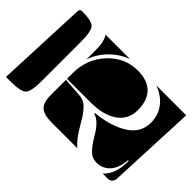

<svg xmlns="http://www.w3.org/2000/svg" viewBox="-90 -710 919 919"><g transform="rotate(45 370.0 -250.0)"><path d="M0 -10 20 -475Q21 -490 35 -490Q100 -490 117.5 -472Q135 -454 135 -380V-120Q135 -46 117.5 -28Q100 -10 35 -10ZM194 -490H359Q308 -471 269.5 -432Q231 -393 213 -342V-408Q213 -463 194 -490ZM423 -184 424 -189Q521 -198 583.5 -237.5Q646 -277 646 -345Q646 -396 617 -434Q588 -472 537 -490H740L720 -40Q719 -27 710.5 -18.5Q702 -10 690 -10H654Q700 -50 700 -141H695Q691 -86 664.5 -56Q638 -26 596 -26Q566 -26 545 -47Q524 -68 501 -107Q462 -175 423 -184ZM213 -100V-203L313 -196Q329 -195 343.5 -187Q358 -179 371.5 -163Q385 -147 393.5 -134Q402 -121 415 -98Q452 -34 483 -10H311Q256 -10 234.5 -30Q213 -50 213 -100ZM213 -210V-250Q213 -344 275 -411Q337 -478 425 -478Q490 -478 524.5 -444Q559 -410 559 -345Q559 -280 509 -245Q459 -210 372 -210Z"/></g></svg>

Font: PrimecolorCV1
Style: Medium
Weight: 500
Designer: gluk
Foundry: gluk
Version: Version 0.672